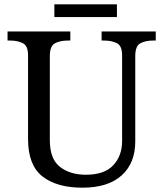

<svg xmlns="http://www.w3.org/2000/svg" viewBox="-20 -860 757 890"><path d="M362 10Q244 10 177 -42Q110 -94 110 -216V-604Q110 -648 85.5 -660Q61 -672 28 -672H15V-714H306V-672H293Q259 -672 235 -659.5Q211 -647 211 -600V-210Q211 -123 258 -86.5Q305 -50 378 -50Q464 -50 505 -94Q546 -138 546 -206V-604Q546 -648 521.5 -660Q497 -672 464 -672H451V-714H702V-672H689Q655 -672 631 -659.5Q607 -647 607 -600V-204Q607 -104 544 -47Q481 10 362 10ZM232 -781V-840H522V-781Z"/></svg>

Font: Noto Serif Oriya
Style: Regular
Weight: 400
Designer: David Williams
Foundry: Google LLC, David Williams
Version: Version 1.051; ttfautohint (v1.8.4.7-5d5b)